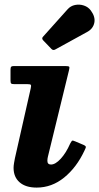

<svg xmlns="http://www.w3.org/2000/svg" viewBox="-20 -812 438 849"><path d="M382 -765Q402.5 -737 397 -711Q391.5 -685 366 -671L225 -593.5Q215 -587.5 207.5 -595.5L171 -633.5Q162.5 -642.5 171 -650.5L278.5 -770.5Q292 -786 312 -790Q332 -794 351.2 -787.5Q370.5 -781 382 -765ZM285 -501 192 -120Q189.5 -110.5 189.5 -101Q189.5 -84.5 205.5 -84.5Q225 -84.5 248.5 -110Q272 -135.5 290 -176.5Q295.5 -187 298.5 -189.5Q301.5 -192 313.5 -186.5L350 -171Q361 -166 359.5 -160.5Q358 -155 353 -145Q318.5 -71.5 263.8 -27Q209 17.5 142 17.5Q93.5 17.5 66.8 -5.8Q40 -29 40 -70Q40 -79 42.2 -91.8Q44.5 -104.5 46 -112.5L116 -422Q118.5 -433 116.5 -436.5Q114.5 -440 100.5 -440H43Q32.5 -440 29.5 -442.8Q26.5 -445.5 26.5 -456V-504Q26.5 -513.5 29.5 -516.8Q32.5 -520 42 -520H267.5Q283 -520 285.8 -517Q288.5 -514 285 -501Z"/></svg>

Font: Besley*
Style: Bold Italic
Weight: 700
Italic angle: -13°
Designer: Owen Earl
Foundry: indestructible type*
Version: Version 2.000; ttfautohint (v1.8.3)